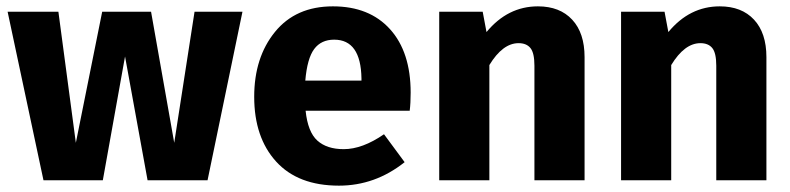

<svg xmlns="http://www.w3.org/2000/svg" viewBox="-20 -568 2489 605"><path d="M744 -531 634 0H445L374 -390L304 0H117L4 -531H164L219 -118L302 -531H456L529 -118L593 -531Z M1274 -276Q1274 -243 1271 -219H943Q950 -152 980 -125Q1010 -98 1063 -98Q1122 -98 1190 -145L1255 -57Q1162 17 1048 17Q919 17 850 -59Q781 -135 781 -263Q781 -387 846.5 -467.5Q912 -548 1029 -548Q1144 -548 1209 -476Q1274 -404 1274 -276ZM1119 -314V-321Q1117 -443 1033 -443Q992 -443 970 -413.5Q948 -384 942 -314Z M1675 -548Q1744 -548 1783 -506Q1822 -464 1822 -388V0H1664V-361Q1664 -401 1651.5 -416.5Q1639 -432 1614 -432Q1564 -432 1522 -363V0H1364V-531H1501L1513 -467Q1580 -548 1675 -548Z M2248 -548Q2317 -548 2356 -506Q2395 -464 2395 -388V0H2237V-361Q2237 -401 2224.5 -416.5Q2212 -432 2187 -432Q2137 -432 2095 -363V0H1937V-531H2074L2086 -467Q2153 -548 2248 -548Z"/></svg>

Font: Fira Sans
Style: Bold
Weight: 700
Designer: bBox Type GmbH & Carrois Corporate GbR & Edenspiekermann AG
Foundry: bBox Type GmbH & Carrois Corporate GbR & Edenspiekermann AG
Version: Version 4.301;PS 004.301;hotconv 1.0.88;makeotf.lib2.5.64775